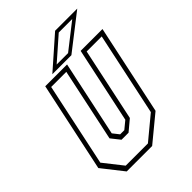

<svg xmlns="http://www.w3.org/2000/svg" viewBox="-202 -784 880 880"><g transform="rotate(-45 238.0 -344.0)"><path d="M93 0 12 -103 105 -540H246.5L168 -172L192 -141.5H219L256 -172L334.5 -540H476L383 -103L258 0ZM108.5 -22H252.5L363.5 -114L449.5 -518.5H352L276.5 -163L224.5 -119.5H179L144.5 -163L220 -518.5H122L36 -114ZM167 -556 317 -688H460.5L290.5 -556ZM212.5 -573.5H286.5L410.5 -670.5H323Z"/></g></svg>

Font: Tourney Condensed ExtraLight
Style: Italic
Weight: 200
Width: 3
Italic angle: -12°
Designer: Tyler Finck
Foundry: Etcetera Type Co
Version: Version 1.010; ttfautohint (v1.8.3)